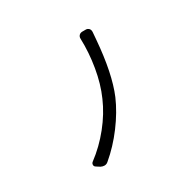

<svg xmlns="http://www.w3.org/2000/svg" viewBox="-145 -1010 1290 1290"><g transform="rotate(-45 500.0 -364.5)"><path d="M699.2 -710.9Q702.1 -724.6 713.9 -732.4Q721.7 -737.3 730.5 -737.3Q735.4 -737.3 739.3 -736.3L768.6 -728.5Q781.2 -724.6 788.1 -711.9Q791 -705.1 791 -698.2Q791 -692.4 789.1 -686.5Q779.3 -662.1 769.5 -631.8Q684.6 -393.6 586.9 -267.6Q523.4 -187.5 431.6 -115.2Q339.8 -43 241.2 2.9Q232.4 7.8 221.7 7.8Q216.8 7.8 211.9 6.8Q197.3 2.9 185.5 -7.8L164.1 -31.2Q157.2 -38.1 157.2 -45.9Q157.2 -48.8 158.2 -51.8Q161.1 -63.5 172.9 -68.4Q273.4 -108.4 363.8 -174.8Q454.1 -241.2 517.6 -321.3Q580.1 -398.4 627.4 -502Q674.8 -605.5 699.2 -710.9Z"/></g></svg>

Font: Gen Jyuu GothicL Regular
Style: Regular
Weight: 400
Designer: [Source Han Sans]
Ryoko NISHIZUKA  (kana & ideographs); Paul D. Hunt (Latin, Greek & Cyrillic); Wenlong ZHANG  (bopomofo
Version: Version 1.002.20150607